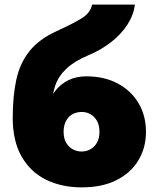

<svg xmlns="http://www.w3.org/2000/svg" viewBox="-20 -800 686 830"><path d="M334 -316Q354 -316 371.5 -306Q389 -296 399.5 -277Q410 -258 410 -230Q410 -202 399 -183Q388 -164 370.5 -154.5Q353 -145 333 -145Q313 -145 295 -154.5Q277 -164 266 -183Q255 -202 255 -230L35 -290Q35 -191 73 -124Q111 -57 178.5 -23.5Q246 10 333 10Q421 10 483 -21Q545 -52 578 -106.5Q611 -161 611 -230Q611 -300 579 -354Q547 -408 489 -439Q431 -470 353 -470ZM169 -230H255Q255 -251 261 -267Q267 -283 277.5 -294Q288 -305 302.5 -310.5Q317 -316 334 -316L353 -470Q310 -470 276 -453.5Q242 -437 218 -406Q194 -375 181.5 -330.5Q169 -286 169 -230ZM35 -290 245 -227 205 -340Q205 -390 219 -430.5Q233 -471 267.5 -503.5Q302 -536 362 -561Q417 -584 460.5 -618Q504 -652 531 -694Q558 -736 563 -780H378Q371 -744 332.5 -720.5Q294 -697 226 -666Q149 -631 107.5 -579Q66 -527 50.5 -455.5Q35 -384 35 -290Z"/></svg>

Font: Jost Black
Style: Regular
Weight: 900
Version: Version 3.710